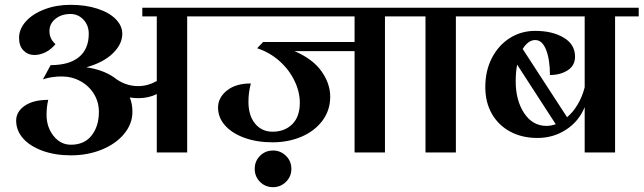

<svg xmlns="http://www.w3.org/2000/svg" viewBox="-20 -632 2668 796"><path d="M852 -600V-564H756V0H630V-242Q596 -225 553 -225Q535 -225 518 -228Q529 -202 529 -168Q529 -119 495 -77.5Q461 -36 402.5 -12Q344 12 274 12Q208 12 156 -7Q104 -26 75.5 -58.5Q47 -91 47 -132Q47 -169 82.5 -193.5Q118 -218 180 -218Q173 -190 173 -156Q173 -105 202 -68.5Q231 -32 274 -32Q330 -32 360 -70.5Q390 -109 390 -168Q390 -209 369.5 -242.5Q349 -276 313.5 -295.5Q278 -315 236 -315Q193 -315 158 -303L190 -362Q267 -362 307.5 -395.5Q348 -429 348 -492Q348 -527 326 -550.5Q304 -574 272 -574Q235 -574 210 -554Q185 -534 185 -503Q185 -471 210 -449Q192 -427 169 -415.5Q146 -404 122 -404Q96 -404 77.5 -422.5Q59 -441 59 -475Q59 -512 87.5 -543.5Q116 -575 165 -593.5Q214 -612 272 -612Q335 -612 384 -596Q433 -580 460 -552.5Q487 -525 487 -492Q487 -449 448 -411Q409 -373 338 -353Q407 -343 453 -311Q498 -275 553 -275Q592 -275 630 -296V-564H570V-600Z M1450 -420H1201Q1276 -388 1312.5 -337Q1349 -286 1349 -231Q1349 -175 1317 -132Q1285 -89 1230.5 -65.5Q1176 -42 1110 -42Q1044 -42 992.5 -61Q941 -80 912.5 -112.5Q884 -145 884 -186Q884 -227 920.5 -256.5Q957 -286 1020 -286Q1010 -249 1010 -210Q1010 -153 1037.5 -119.5Q1065 -86 1110 -86Q1160 -86 1191.5 -117Q1223 -148 1223 -206Q1223 -252 1200.5 -298Q1178 -344 1138 -379.5Q1098 -415 1046 -432L1071 -458H1450V-564H828V-600H1672V-564H1576V0H1450ZM1188 68Q1188 100 1165.5 122Q1143 144 1112 144Q1080 144 1058 122Q1036 100 1036 68Q1036 36 1058 14Q1080 -8 1112 -8Q1143 -8 1165.5 14Q1188 36 1188 68Z M1966 -564H1870V0H1744V-564H1648V-600H1966Z M2628 -600V-564H2530V0H2404V-188Q2380 -129 2327 -94.5Q2274 -60 2208 -60Q2144 -60 2095 -86.5Q2046 -113 2019 -160.5Q1992 -208 1992 -271Q1992 -339 2019.5 -392Q2047 -445 2094 -474.5Q2141 -504 2199 -504Q2270 -504 2317 -476Q2364 -448 2364 -397Q2364 -360 2333.5 -340.5Q2303 -321 2260 -321Q2260 -385 2244 -425.5Q2228 -466 2199 -466Q2170 -466 2147 -429L2331 -146Q2356 -167 2375 -199Q2394 -231 2404 -270V-564H1942V-600ZM2246 -110Q2263 -110 2284 -117L2124 -364Q2118 -333 2118 -295Q2118 -216 2153 -163Q2188 -110 2246 -110Z"/></svg>

Font: Arya
Style: Bold
Weight: 700
Designer: Eduardo Rodriguez Tunni, Modular Infotech
Foundry: Eduardo Rodriguez Tunni, Modular Infotech
Version: Version 1.002